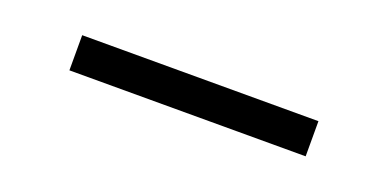

<svg xmlns="http://www.w3.org/2000/svg" viewBox="-18 -793 622 308"><g transform="rotate(20 293.0 -639.0)"><path d="M91.3 -609.4V-669.4H494.6V-609.4Z"/></g></svg>

Font: CaskaydiaCove NFP Light
Style: Regular
Weight: 300
Designer: Aaron Bell
Foundry: Saja Typeworks
Version: Version 2111.001; VTT 6.35;Nerd Fonts 3.1.1